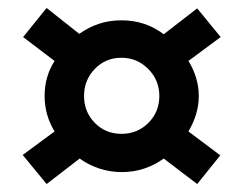

<svg xmlns="http://www.w3.org/2000/svg" viewBox="-20 -510 611 482"><path d="M97 -48 37 -121 117 -180Q92 -221 92 -269Q92 -318 117 -357L38 -417L97 -490L179 -425Q201 -441 227.5 -450Q254 -459 285 -459Q345 -459 391 -424L475 -489L534 -417L453 -357Q465 -338 472 -315.5Q479 -293 479 -269Q479 -245 472 -222.5Q465 -200 453 -180L533 -120L475 -48L391 -112Q369 -96 342.5 -87Q316 -78 286 -78Q256 -78 229 -87Q202 -96 180 -112ZM285 -174Q325 -174 352.5 -201.5Q380 -229 380 -269Q380 -309 352 -337Q324 -365 285 -365Q245 -365 218 -337Q191 -309 191 -269Q191 -229 218 -201.5Q245 -174 285 -174Z"/></svg>

Font: Kanit Medium
Style: Regular
Weight: 500
Designer: Katatrad Team
Foundry: CadsonDemak
Version: Version 2.000; ttfautohint (v1.8.3)